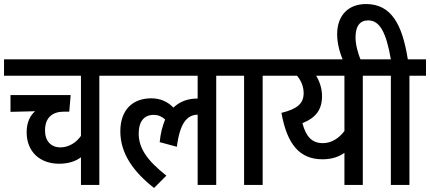

<svg xmlns="http://www.w3.org/2000/svg" viewBox="-20 -916 2130 951"><path d="M554 -541V-622H0V-541H381V-243C358 -210 321 -186 279 -186C233 -186 203 -217 203 -270C203 -333 239 -363 297 -363H323L330 -445H32V-362L154 -365C129 -344 112 -309 112 -261C112 -164 178 -105 273 -105C316 -105 353 -116 381 -137V0H472V-541Z M542 -541H959V-428C910 -428 870 -413 839 -383C811 -412 775 -429 729 -429C639 -429 576 -374 576 -265C576 -155 642 -64 743 15L804 -46C708 -122 667 -182 667 -255C667 -313 693 -347 741 -347C765 -347 783 -338 798 -324C785 -293 775 -256 771 -212L856 -189C871 -306 906 -347 959 -348V0H1051V-541H1132V-622H542Z M1281 -541H1363V-622H1120V-541H1189V0H1281Z M1859 -622H1350V-541H1451C1471 -518 1484 -487 1484 -455C1484 -403 1452 -376 1374 -357C1402 -200 1465 -127 1577 -127C1623 -127 1658 -139 1686 -159V0H1777V-541H1859ZM1478 -306C1545 -333 1575 -373 1575 -440C1575 -477 1564 -511 1546 -541H1686V-267C1660 -233 1624 -207 1579 -207C1524 -207 1495 -241 1478 -306Z M2008 -541H2090V-622H2000C1973 -792 1920 -896 1793 -896C1703 -896 1650 -837 1650 -747C1650 -704 1661 -659 1680 -615H1768C1753 -652 1741 -694 1741 -731C1741 -786 1762 -815 1804 -815C1861 -815 1893 -755 1916 -622H1847V-541H1916V0H2008Z"/></svg>

Font: Noto Sans Devanagari Condensed Medium
Style: Regular
Weight: 500
Width: 3
Designer: Jelle Bosma - Monotype Design Team
Foundry: Monotype Imaging Inc.
Version: Version 2.004